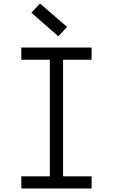

<svg xmlns="http://www.w3.org/2000/svg" viewBox="-20 -1070 640 1090"><path d="M263 0V-800H338V0ZM101 0V-69H500V0ZM101 -731V-800H500V-731ZM311 -864 158 -998 207 -1050 361 -917Z"/></svg>

Font: Victor Mono Thin
Style: Regular
Weight: 400
Monospace: yes
Version: Version 1.561;gftools[0.9.30]